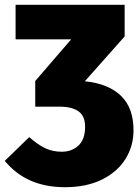

<svg xmlns="http://www.w3.org/2000/svg" viewBox="-40 -554 582 801"><path d="M517 -11Q517 56 483 110Q449 164 384.5 195.5Q320 227 231 227Q70 227 -20 117L82 18Q118 50 149 64.5Q180 79 217 79Q260 79 287.5 53Q315 27 315 -25Q315 -70 287.5 -89.5Q260 -109 208 -109H107V-216L257 -390H25V-534H480V-402L314 -215Q412 -205 464.5 -154.5Q517 -104 517 -11Z"/></svg>

Font: FiraGO Heavy
Style: Regular
Weight: 900
Designer: bBox Type
Foundry: bBox Type GmbH
Version: Version 1.001